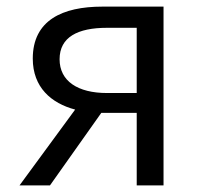

<svg xmlns="http://www.w3.org/2000/svg" viewBox="-20 -560 608 580"><path d="M393 0H474V-540H289C169 -540 79 -499 79 -383C79 -296 135 -248 207 -229L39 0H131L286 -219H287H393ZM303 -279C215 -279 160 -315 160 -381C160 -448 215 -476 303 -476H393V-279Z"/></svg>

Font: Source Han Sans JP Normal
Style: Regular
Weight: 350
Designer: Ryoko NISHIZUKA 西塚涼子 (kana, bopomofo & ideographs); Paul D. Hunt (Latin, Greek & Cyrillic); Sandoll Communications 산돌커뮤니
Foundry: Adobe
Version: Version 2.002;hotconv 1.0.116;makeotfexe 2.5.65601